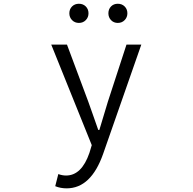

<svg xmlns="http://www.w3.org/2000/svg" viewBox="-20 -781 1040 1037"><path d="M339.8 236.3Q306.6 236.3 278.3 224.6L294.9 159.2Q316.4 167 336.9 167Q420.9 167 462.9 44.9L475.6 2.9L256.8 -540H341.8L457 -231.4Q461.9 -217.8 481.4 -162.6Q501 -107.4 510.7 -79.1H516.6Q557.6 -215.8 562.5 -231.4L663.1 -540H743.2L537.1 49.8Q471.7 236.3 339.8 236.3ZM354.5 -709Q354.5 -731.4 369.1 -746.1Q383.8 -760.7 406.2 -760.7Q428.7 -760.7 443.4 -746.1Q458 -731.4 458 -709Q458 -687.5 443.4 -672.4Q428.7 -657.2 406.2 -657.2Q383.8 -657.2 369.1 -672.4Q354.5 -687.5 354.5 -709ZM565.4 -709Q565.4 -731.4 579.6 -746.1Q593.8 -760.7 616.2 -760.7Q638.7 -760.7 653.3 -746.1Q668 -731.4 668 -709Q668 -687.5 653.3 -672.4Q638.7 -657.2 616.2 -657.2Q593.8 -657.2 579.6 -672.4Q565.4 -687.5 565.4 -709Z"/></svg>

Font: Gen Shin Gothic Monospace Normal
Style: Regular
Weight: 350
Designer: [Source Han Sans]
Ryoko NISHIZUKA  (kana & ideographs); Paul D. Hunt (Latin, Greek & Cyrillic); Wenlong ZHANG  (bopomofo
Version: Version 1.002.20150607